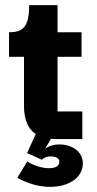

<svg xmlns="http://www.w3.org/2000/svg" viewBox="-20 -539 374 744"><path d="M299 0V-107H203V-319H296V-414H203V-519H93C93 -433 68 -414 15 -414V-319H73V-130C73 -31 123 0 203 0ZM47 150C168 218 301 181 301 94C301 22 201 3 155 37L191 -24L131 -47L85 54L142 80C164 58 212 66 210 88C210 127 124 115 86 86Z"/></svg>

Font: OSH Darker Grotesque Black
Style: Regular
Weight: 900
Designer: Gabriel Lam
Foundry: TypeRant
Version: Version 1.000;Glyphs 3.1.1 (3148)